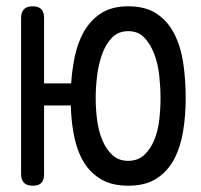

<svg xmlns="http://www.w3.org/2000/svg" viewBox="-20 -580 640 610"><path d="M120 -524V-315H206Q208 -346 213 -376Q221 -429 241.5 -470Q262 -511 297.5 -535.5Q333 -560 387 -560Q443 -560 478.5 -536Q514 -512 534.5 -471Q555 -430 562.5 -377.5Q570 -325 570 -268Q570 -212 561.5 -161.5Q553 -111 532.5 -73Q512 -35 477 -12.5Q442 10 387.5 10Q333 10 297.5 -12.5Q262 -35 241.5 -73Q221 -111 213 -161Q206 -201 205 -245H120V-26Q120 -8 111.5 1Q103 10 84 10Q65 10 56 0.5Q47 -9 47 -27V-523Q47 -541 56 -550.5Q65 -560 83.5 -560Q102 -560 111 -551Q120 -542 120 -524ZM387 -69Q418 -69 438 -87.5Q458 -106 470 -135Q482 -164 486 -199Q490 -234 490 -268Q490 -302 486 -339.5Q482 -377 470 -408.5Q458 -440 438.5 -460.5Q419 -481 387.5 -481Q356 -481 336 -460.5Q316 -440 304.5 -408Q293 -376 288.5 -339Q284 -302 284 -268Q284 -234 288.5 -199Q293 -164 305 -135Q317 -106 337 -87.5Q357 -69 387 -69Z"/></svg>

Font: Maple Mono NL Light
Style: Regular
Weight: 300
Monospace: yes
Designer: subframe7536
Version: Version 7.000